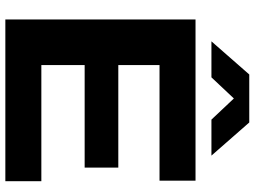

<svg xmlns="http://www.w3.org/2000/svg" viewBox="-140 -836 975 736"><g transform="rotate(90 348.0 -467.5)"><path d="M54 0V-729H672V-591H189L229 -630V-99L189 -138H674V0ZM192 -304V-433H622V-304ZM138 -790 265 -935H449L576 -790H438L357 -876L276 -790Z"/></g></svg>

Font: Mona Sans Expanded
Style: Bold
Weight: 700
Width: 7
Designer: Deni Anggara
Foundry: GitHub
Version: Version 2.000